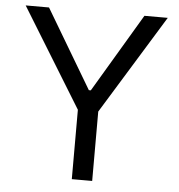

<svg xmlns="http://www.w3.org/2000/svg" viewBox="-52 -776 769 826"><g transform="rotate(5 332.5 -363.5)"><path d="M25.6 -727.3H126.4L328.1 -387.8H336.6L538.4 -727.3H639.2L376.4 -299.7V0H288.4V-299.7Z"/></g></svg>

Font: Inter P
Style: Regular
Weight: 400
Designer: Rasmus Andersson
Foundry: rsms
Version: Version 3.018;git-588b23468